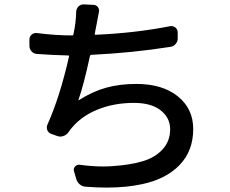

<svg xmlns="http://www.w3.org/2000/svg" viewBox="-20 -809 1040 870"><path d="M751 -690.4Q764.6 -692.4 774.9 -684.1Q785.2 -675.8 785.2 -662.1V-636.7Q786.1 -622.1 776.4 -610.4Q766.6 -598.6 752 -596.7Q578.1 -569.3 393.6 -560.5Q388.7 -559.6 387.7 -555.7Q359.4 -424.8 335.9 -357.4Q335 -356.4 335.9 -355.5Q336.9 -354.5 337.9 -355.5Q399.4 -394.5 460.9 -411.6Q522.5 -428.7 597.7 -428.7Q715.8 -428.7 785.6 -372.6Q855.5 -316.4 855.5 -224.6Q855.5 -125 793.5 -61Q731.4 2.9 624 25.4Q552.7 41 463.9 41Q418.9 41 368.2 37.1Q352.5 36.1 340.8 25.9Q329.1 15.6 325.2 1L315.4 -33.2Q311.5 -44.9 319.8 -54.2Q328.1 -63.5 340.8 -62.5Q395.5 -54.7 447.3 -54.7Q470.7 -54.7 494.1 -56.6Q568.4 -61.5 625.5 -78.1Q682.6 -94.7 716.8 -132.3Q751 -169.9 751 -222.7Q751 -275.4 708 -309.1Q665 -342.8 586.9 -342.8Q498 -342.8 423.3 -313Q348.6 -283.2 301.8 -225.6Q295.9 -218.8 291 -210.9Q282.2 -198.2 268.1 -192.9Q253.9 -187.5 240.2 -192.4L212.9 -202.1Q199.2 -207 194.3 -219.7Q189.5 -232.4 195.3 -245.1Q251 -369.1 293 -553.7Q293.9 -557.6 290 -557.6Q212.9 -559.6 147.5 -564.5Q132.8 -565.4 123 -576.2Q113.3 -586.9 113.3 -601.6V-629.9Q113.3 -643.6 123.5 -652.3Q133.8 -661.1 147.5 -659.2Q231.4 -648.4 307.6 -648.4Q311.5 -648.4 312.5 -652.3Q318.4 -680.7 321.3 -702.1Q325.2 -737.3 325.2 -755.9Q326.2 -770.5 335.9 -780.3Q345.7 -789.1 358.4 -789.1Q358.4 -789.1 359.4 -789.1L402.3 -787.1Q416 -787.1 423.8 -776.4Q431.6 -765.6 427.7 -752Q422.9 -729.5 417 -695.3L409.2 -655.3Q408.2 -651.4 412.1 -651.4Q592.8 -659.2 751 -690.4Z"/></svg>

Font: Gen Jyuu GothicL Medium
Style: Regular
Weight: 500
Designer: [Source Han Sans]
Ryoko NISHIZUKA  (kana & ideographs); Paul D. Hunt (Latin, Greek & Cyrillic); Wenlong ZHANG  (bopomofo
Version: Version 1.002.20150607